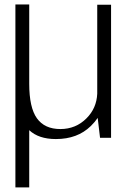

<svg xmlns="http://www.w3.org/2000/svg" viewBox="-20 -613 580 854"><path d="M48.5 220.5H110V-34Q152 5.5 228.5 5.5Q324.5 5.5 383.5 -52Q402 -70 414.5 -88.5L425 0H474V-592H412.5V-196Q409.5 -131.5 365 -87Q317.5 -39 248.5 -39Q178.5 -39 144.2 -86.8Q110 -134.5 110 -240.5V-593H48.5Z"/></svg>

Font: Anybody Light
Style: Regular
Weight: 300
Designer: Tyler Finck
Foundry: Etcetera Type Company
Version: Version 1.111; ttfautohint (v1.8.4)